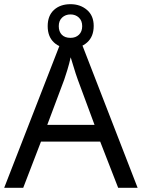

<svg xmlns="http://www.w3.org/2000/svg" viewBox="-20 -898 679 918"><path d="M545 0 459 -221H176L91 0H0L279 -717H360L638 0ZM352 -517Q349 -525 342 -546Q335 -567 328.5 -589.5Q322 -612 318 -624Q311 -593 302 -563.5Q293 -534 287 -517L206 -301H432ZM317 -667Q268 -667 238 -695Q208 -723 208 -773Q208 -823 238 -850.5Q268 -878 317 -878Q364 -878 396 -850.5Q428 -823 428 -774Q428 -723 396.5 -695Q365 -667 317 -667ZM317 -717Q342 -717 357.5 -732Q373 -747 373 -773Q373 -799 357 -814Q341 -829 317 -829Q293 -829 277 -814Q261 -799 261 -773Q261 -747 275.5 -732Q290 -717 317 -717Z"/></svg>

Font: Noto Sans Khojki
Style: Regular
Weight: 400
Designer: Monotype Design Team
Foundry: Monotype Imaging Inc.
Version: Version 2.003; ttfautohint (v1.8.4.7-5d5b)